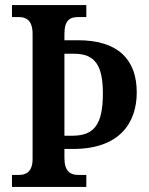

<svg xmlns="http://www.w3.org/2000/svg" viewBox="-20 -734 585 754"><path d="M27 0H319V-47H287C257 -47 233 -61 233 -113V-149H267C450 -149 517 -252 517 -371C517 -501 443 -576 286 -576H233V-601C233 -655 255 -667 287 -667H319V-714H27V-667H54C82 -667 108 -655 108 -601V-110C108 -59 82 -47 54 -47H27ZM264 -201H233V-523H271C354 -523 384 -476 384 -367C384 -244 349 -201 264 -201Z"/></svg>

Font: Noto Serif Ethiopic Condensed SemiBold
Style: Regular
Weight: 600
Width: 3
Designer: Monotype Design Team
Foundry: Monotype Imaging Inc.
Version: Version 2.102